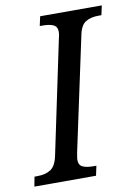

<svg xmlns="http://www.w3.org/2000/svg" viewBox="-101 -768 583 822"><g transform="rotate(-10 190.5 -357.0)"><path d="M-11 -42H1Q37 -42 59.5 -56.5Q82 -71 91 -114L194 -604Q199 -622 199 -634Q199 -657 182.5 -665Q166 -673 135 -673H123L132 -714H400L391 -673H379Q343 -673 321 -658.5Q299 -644 291 -600L187 -114Q182 -87 182 -81Q182 -58 198.5 -50Q215 -42 246 -42H258L249 0H-19Z"/></g></svg>

Font: Noto Serif Narrow
Style: Italic
Weight: 400
Width: 4
Italic angle: -12°
Designer: Monotype Design Team
Foundry: Monotype Imaging Inc.
Version: Version 1.001